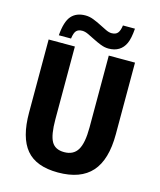

<svg xmlns="http://www.w3.org/2000/svg" viewBox="-123 -921 846 1018"><g transform="rotate(15 300.0 -412.0)"><path d="M292.5 9.8Q172.4 9.8 117.7 -55.7Q63 -121.1 63 -257.8V-658.7H207V-259.3Q207 -173.8 226.8 -138.4Q246.6 -103 296.4 -103Q347.2 -103 370.1 -140.6Q393.1 -178.2 393.1 -264.2V-658.7H537.1V-265.1Q537.1 -125.5 476.8 -57.9Q416.5 9.8 292.5 9.8ZM381.3 -694.3Q359.9 -694.3 338.1 -702.9Q316.4 -711.4 295.9 -721.9Q275.4 -732.4 257.1 -741Q238.8 -749.5 224.1 -749.5Q202.1 -749.5 191.4 -738Q180.7 -726.6 176.3 -694.3H109.4Q115.2 -770.5 142.3 -801.5Q169.4 -832.5 219.2 -832.5Q241.2 -832.5 263.2 -824Q285.2 -815.4 305.7 -804.9Q326.2 -794.4 344 -785.9Q361.8 -777.3 376 -777.3Q398.9 -777.3 409.7 -790.3Q420.4 -803.2 424.3 -832.5H490.2Q486.3 -778.3 473.6 -750.5Q460.9 -722.7 437.7 -708.5Q414.6 -694.3 381.3 -694.3Z"/></g></svg>

Font: Liberation Mono
Style: Bold
Weight: 700
Monospace: yes
Designer: Steve Matteson
Foundry: Ascender Corporation
Version: Version 2.1.5